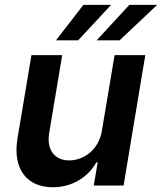

<svg xmlns="http://www.w3.org/2000/svg" viewBox="-20 -776 677 803"><path d="M214.1 -607.2H306.8L444.6 -755.7H328.8ZM384.2 -607.2H480.1L637.4 -755.7H521ZM406.2 -229.4C392.8 -146.3 326.7 -105.1 269.9 -105.1C208.5 -105.1 174.7 -148.8 185.4 -218L240.1 -545.5H111.5L53.3 -198.2C31.6 -67.1 93.8 7.1 201 7.1C282.7 7.1 348.7 -35.9 382.8 -96.9H388.5L372.2 0H496.8L587.7 -545.5H459.2Z"/></svg>

Font: TID UI Semi Bold
Style: Italic
Weight: 600
Italic angle: -9.39999°
Designer: The TID Project Authors
Foundry: Bakken & Bæck
Version: Version 1.001;hotconv 1.0.109;makeotfexe 2.5.65596